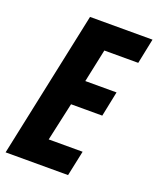

<svg xmlns="http://www.w3.org/2000/svg" viewBox="-138 -796 723 878"><g transform="rotate(20 223.5 -357.0)"><path d="M300 0 326 -123H161L202 -309H354L379 -431H227L261 -592H426L451 -714H147L-4 0Z"/></g></svg>

Font: Noto Sans UI Condensed ExtraBold
Style: Italic
Weight: 800
Width: 3
Designer: Monotype Design Team
Foundry: Monotype Imaging Inc.
Version: 1.001